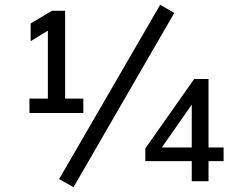

<svg xmlns="http://www.w3.org/2000/svg" viewBox="-20 -757 975 802"><path d="M252 -345H328V-285H103V-345H180V-629L108 -585V-659L197 -712H252ZM287 25 227 -9 649 -737 708 -703ZM914 -141V-84H851V0H781V-84H587V-137L791 -427H851V-141ZM656 -141H781V-320Z"/></svg>

Font: Muli-Regular
Style: Regular
Weight: 400
Version: Version 2.000